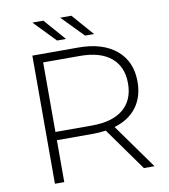

<svg xmlns="http://www.w3.org/2000/svg" viewBox="-94 -954 907 1033"><g transform="rotate(-10 360.0 -437.5)"><path d="M122 -700H373Q505 -700 580 -637.5Q655 -575 655 -464Q655 -381 612.5 -324.5Q570 -268 491 -245L666 0H608L441 -234Q404 -229 373 -229H173V0H122ZM373 -274Q485 -274 544 -323.5Q603 -373 603 -464Q603 -555 544 -604.5Q485 -654 373 -654H173V-274ZM305 -875H366L469 -757H420ZM153 -875H213L316 -757H267Z"/></g></svg>

Font: Goldbeck Next Light
Style: Regular
Weight: 300
Designer: Julieta Ulanovsky
Foundry: Julieta Ulanovsky
Version: Version 7.200